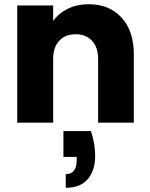

<svg xmlns="http://www.w3.org/2000/svg" viewBox="-20 -584 714 914"><path d="M402 -564Q500 -564 558.5 -500.5Q617 -437 617 -326V0H447V-303Q447 -359 418 -390Q389 -421 340 -421Q291 -421 262 -390Q233 -359 233 -303V0H62V-558H233V-484Q259 -521 303 -542.5Q347 -564 402 -564ZM413 40Q433 100 433 158Q433 228 397.5 269Q362 310 293 310V245Q345 245 345 179V163H282V40Z"/></svg>

Font: MSTAGE
Style: Bold
Weight: 700
Designer: Ninad Kale (Devanagari), Jonny Pinhorn (Latin)
Foundry: Indian Type Foundry
Version: 4.004